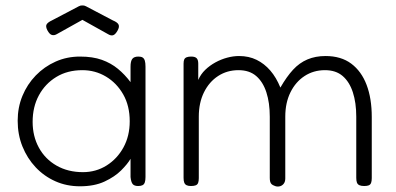

<svg xmlns="http://www.w3.org/2000/svg" viewBox="-20 -674 1457 706"><path d="M488 10Q474 10 468 3Q462 -4 460 -23V-90Q449 -71 425.5 -47.5Q402 -24 364.5 -6.5Q327 11 274 11Q225 11 183.5 -7.5Q142 -26 111 -59Q80 -92 62.5 -135.5Q45 -179 45 -230Q45 -279 62.5 -321.5Q80 -364 111.5 -396.5Q143 -429 184.5 -447.5Q226 -466 274 -466Q321 -466 354.5 -454Q388 -442 413.5 -421Q439 -400 460 -372V-429Q460 -449 466.5 -457.5Q473 -466 489 -466Q499 -466 504.5 -462.5Q510 -459 512.5 -451Q515 -443 515 -429V-23Q515 -11 512.5 -3.5Q510 4 504 7Q498 10 488 10ZM285 -41Q333 -41 372 -65.5Q411 -90 434 -132Q457 -174 457 -228Q457 -285 433 -327Q409 -369 369.5 -392.5Q330 -416 283 -416Q228 -416 187 -391Q146 -366 123 -323.5Q100 -281 100 -226Q100 -173 123 -131Q146 -89 188 -65Q230 -41 285 -41ZM283 -654Q287 -654 289.5 -653.5Q292 -653 296 -651L395 -599Q412 -592 416 -583.5Q420 -575 412 -561Q404 -547 396 -544.5Q388 -542 378 -548L283 -601L188 -548Q179 -543 170.5 -545.5Q162 -548 154 -563Q147 -577 151.5 -584.5Q156 -592 171 -599L270 -651Q274 -653 276.5 -653.5Q279 -654 283 -654Z M682 10Q672 10 666 7Q660 4 657.5 -2.5Q655 -9 655 -20V-440Q655 -450 657.5 -455.5Q660 -461 666.5 -463.5Q673 -466 683 -466Q697 -466 703 -460Q709 -454 709 -440V-380Q718 -401 734.5 -417Q751 -433 772 -444.5Q793 -456 815.5 -462Q838 -468 859 -468Q895 -468 923.5 -454Q952 -440 974 -414.5Q996 -389 1011 -352Q1034 -392 1057.5 -417.5Q1081 -443 1110.5 -455.5Q1140 -468 1177 -468Q1234 -468 1271.5 -440Q1309 -412 1328 -362Q1347 -312 1347 -244V-19Q1347 -8 1344.5 -1.5Q1342 5 1336 7.5Q1330 10 1319 10Q1308 10 1301.5 7Q1295 4 1292.5 -2.5Q1290 -9 1290 -20V-245Q1290 -296 1277.5 -334.5Q1265 -373 1240 -394.5Q1215 -416 1175 -416Q1133 -416 1100 -394.5Q1067 -373 1048 -334.5Q1029 -296 1029 -245V-18Q1029 -5 1022.5 2.5Q1016 10 1006.5 11.5Q997 13 989 9Q983 7 979 3.5Q975 0 973.5 -6Q972 -12 972 -20V-245Q972 -296 959.5 -334.5Q947 -373 922 -394.5Q897 -416 857 -416Q815 -416 782 -394.5Q749 -373 730 -334.5Q711 -296 711 -245V-19Q711 -8 708.5 -1.5Q706 5 699.5 7.5Q693 10 682 10Z"/></svg>

Font: Fredoka Light
Style: Regular
Weight: 300
Designer: Ben Nathan
Foundry: Milena B. Brandão, Ben Nathan
Version: Version 2.001